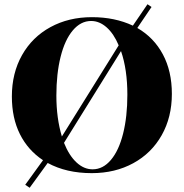

<svg xmlns="http://www.w3.org/2000/svg" viewBox="-20 -803 867 906"><path d="M791 -360Q791 -250 743 -165Q695 -80 609 -33Q523 14 413 14Q293 14 205 -34L120 83L99 69L183 -47Q112 -94 74 -170Q36 -246 36 -348Q36 -458 84 -543Q132 -628 218 -675Q304 -722 414 -722Q522 -722 607 -682L676 -783L695 -770L628 -671Q706 -626 748.5 -546.5Q791 -467 791 -360ZM246 -352Q246 -245 272 -159L540 -589Q517 -644 483 -674Q449 -704 410 -704Q361 -704 323.5 -659.5Q286 -615 266 -535Q246 -455 246 -352ZM581 -356Q581 -475 551 -562L282 -129Q306 -69 341 -36.5Q376 -4 417 -4Q466 -4 503.5 -48.5Q541 -93 561 -173Q581 -253 581 -356Z"/></svg>

Font: Playfair Display SC Black
Style: Regular
Weight: 900
Designer: Claus Eggers Sørensen
Foundry: Claus Eggers Sørensen
Version: Version 1.200; ttfautohint (v1.6)